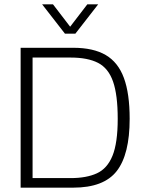

<svg xmlns="http://www.w3.org/2000/svg" viewBox="-20 -864 672 884"><path d="M279 -709 174 -844H224L303 -741L382 -844H432L327 -709ZM75 0V-644H317Q410 -644 467 -610.5Q524 -577 550.5 -505Q577 -433 577 -317Q577 -153 517.5 -76.5Q458 0 317 0ZM130 -44H305Q378 -44 426 -66Q474 -88 498 -147Q522 -206 522 -317Q522 -427 500.5 -488.5Q479 -550 431.5 -574.5Q384 -599 305 -599H130Z"/></svg>

Font: Kanit ExtraLight
Style: Regular
Weight: 275
Designer: Katatrad Team
Foundry: CadsonDemak
Version: Version 2.000; ttfautohint (v1.8.3)